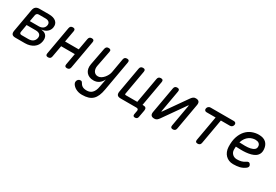

<svg xmlns="http://www.w3.org/2000/svg" viewBox="54 -1584 4092 2847"><g transform="rotate(30 2100.0 -160.0)"><path d="M92 0Q51 0 35 -19.5Q19 -39 26 -80L95 -470Q102 -511 125 -530.5Q148 -550 189 -550H350Q433 -550 474.5 -513Q516 -476 505 -412Q497 -365 460 -334Q423 -303 372 -299L371 -295Q431 -290 457 -252.5Q483 -215 472 -155Q466 -119 448 -90.5Q430 -62 401.5 -42Q373 -22 336.5 -11Q300 0 256 0ZM143 -246 121 -119Q117 -99 125.5 -89Q134 -79 154 -79H270Q318 -79 347.5 -101Q377 -123 385 -163Q392 -202 369.5 -224Q347 -246 299 -246ZM223 -471Q203 -471 191.5 -461Q180 -451 176 -431L156 -320H309Q351 -320 378.5 -340Q406 -360 413 -396Q419 -431 398.5 -451Q378 -471 336 -471Z M656 10Q634 10 624.5 -1Q615 -12 619 -35L704 -515Q708 -538 721 -549Q734 -560 757 -560Q779 -560 788.5 -549Q798 -538 794 -515L759 -320H993L1028 -515Q1032 -538 1045 -549Q1058 -560 1081 -560Q1103 -560 1112.5 -549Q1122 -538 1118 -515L1033 -35Q1029 -12 1016 -1Q1003 10 980 10Q958 10 948.5 -1Q939 -12 943 -35L978 -230H744L709 -35Q705 -12 692 -1Q679 10 656 10Z M1565 -134Q1542 -86 1503 -58Q1464 -30 1409 -30Q1369 -30 1338 -43.5Q1307 -57 1286.5 -82Q1266 -107 1259 -142Q1252 -177 1260 -220L1316 -515Q1321 -538 1333.5 -549Q1346 -560 1369 -560Q1392 -560 1401.5 -549Q1411 -538 1406 -515L1354 -246Q1349 -220 1352 -196.5Q1355 -173 1365.5 -155Q1376 -137 1394 -126Q1412 -115 1439 -115Q1466 -115 1491.5 -131Q1517 -147 1537 -170.5Q1557 -194 1571 -222Q1585 -250 1589 -274L1631 -515Q1635 -538 1648 -549Q1661 -560 1684 -560Q1707 -560 1716 -549Q1725 -538 1721 -515L1630 0Q1619 64 1599.5 109.5Q1580 155 1549.5 184Q1519 213 1475 226.5Q1431 240 1370 240Q1336 240 1308.5 232.5Q1281 225 1259.5 213Q1238 201 1222.5 185.5Q1207 170 1198 154Q1193 145 1191 134.5Q1189 124 1191 115Q1192 105 1197 95.5Q1202 86 1209 79Q1216 72 1226 68Q1236 64 1248 64Q1259 64 1266.5 68.5Q1274 73 1279 82Q1287 95 1296 107.5Q1305 120 1318.5 129.5Q1332 139 1351 144.5Q1370 150 1398 150Q1424 150 1446.5 142.5Q1469 135 1487.5 117.5Q1506 100 1519.5 71.5Q1533 43 1540 0Z M2267 100Q2264 120 2252 130Q2240 140 2220 140Q2200 140 2192 130Q2184 120 2187 100L2198 40Q2202 20 2193.5 10Q2185 0 2165 0H1894Q1853 0 1837 -19.5Q1821 -39 1828 -80L1905 -515Q1909 -538 1922 -549Q1935 -560 1958 -560Q1981 -560 1990 -549Q1999 -538 1995 -515L1922 -100Q1920 -90 1924 -85Q1928 -80 1938 -80H2134L2211 -515Q2215 -538 2228 -549Q2241 -560 2264 -560Q2287 -560 2296 -549Q2305 -538 2301 -515L2224 -80H2239Q2269 -80 2281.5 -65Q2294 -50 2289 -20Z M2491 -515Q2495 -538 2508 -549Q2521 -560 2544 -560Q2566 -560 2575.5 -549Q2585 -538 2581 -515L2515 -140Q2516 -134 2518 -134Q2520 -134 2521 -135.5Q2522 -137 2524 -140L2784 -510Q2800 -533 2817 -546.5Q2834 -560 2861 -560Q2900 -560 2916 -540.5Q2932 -521 2925 -482L2846 -35Q2842 -12 2829 -1Q2816 10 2793 10Q2771 10 2761.5 -1Q2752 -12 2756 -35L2822 -410Q2821 -416 2819 -416Q2817 -416 2816 -414.5Q2815 -413 2813 -410L2553 -40Q2537 -17 2520 -3.5Q2503 10 2476 10Q2437 10 2421 -9.5Q2405 -29 2412 -68Z M3256 -460H3101Q3081 -460 3070.5 -472.5Q3060 -485 3064 -505Q3068 -525 3082.5 -537.5Q3097 -550 3117 -550H3517Q3537 -550 3547.5 -537.5Q3558 -525 3554 -505Q3550 -485 3535.5 -472.5Q3521 -460 3501 -460H3346L3271 -35Q3267 -12 3254 -1Q3241 10 3218 10Q3195 10 3186 -1Q3177 -12 3181 -35Z M4040 -115Q4054 -95 4050 -76.5Q4046 -58 4025 -44Q3981 -12 3933.5 -1Q3886 10 3825 10Q3785 10 3752 -3.5Q3719 -17 3694.5 -42Q3670 -67 3656 -101.5Q3642 -136 3640 -178Q3636 -282 3661.5 -354.5Q3687 -427 3730.5 -473Q3774 -519 3829.5 -539.5Q3885 -560 3941 -560Q4022 -560 4064.5 -520.5Q4107 -481 4113 -412Q4117 -365 4101.5 -333Q4086 -301 4056.5 -281Q4027 -261 3987.5 -250.5Q3948 -240 3904.5 -236Q3861 -232 3816.5 -233Q3772 -234 3732 -236Q3731 -224 3730.5 -211Q3730 -198 3730 -184Q3730 -159 3739 -140Q3748 -121 3762.5 -107.5Q3777 -94 3796.5 -87Q3816 -80 3837 -80Q3860 -80 3878 -82Q3896 -84 3912.5 -88.5Q3929 -93 3944 -100Q3959 -107 3974 -117Q3997 -133 4012.5 -132.5Q4028 -132 4040 -115ZM3746 -317Q3794 -314 3844 -314Q3894 -314 3934 -322.5Q3974 -331 3998 -351.5Q4022 -372 4018 -409Q4017 -424 4010 -435.5Q4003 -447 3992.5 -454.5Q3982 -462 3967 -466Q3952 -470 3934 -470Q3910 -470 3882.5 -462.5Q3855 -455 3829 -437.5Q3803 -420 3781.5 -390.5Q3760 -361 3746 -317Z"/></g></svg>

Font: Maple Mono
Style: Italic
Weight: 400
Italic angle: -10°
Monospace: yes
Designer: subframe7536
Version: Version 7.300